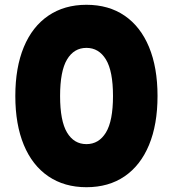

<svg xmlns="http://www.w3.org/2000/svg" viewBox="-20 -768 723 802"><path d="M44 -367Q44 -486 79.5 -571.5Q115 -657 182 -702.5Q249 -748 341 -748Q434 -748 500.5 -702.5Q567 -657 602.5 -571.5Q638 -486 638 -367Q638 -248 602.5 -162.5Q567 -77 500.5 -31.5Q434 14 341 14Q249 14 182 -31.5Q115 -77 79.5 -162.5Q44 -248 44 -367ZM452 -367Q452 -471 422.5 -519.5Q393 -568 341 -568Q289 -568 260 -519.5Q231 -471 231 -367Q231 -263 260 -214.5Q289 -166 341 -166Q393 -166 422.5 -214.5Q452 -263 452 -367Z"/></svg>

Font: LINE Seed Sans TH App ExtraBold
Style: Regular
Weight: 800
Designer: Dalton Maag Ltd | Thai characters by Cadson Demak Co.,Ltd.
Foundry: Dalton Maag Ltd
Version: Version 1.003